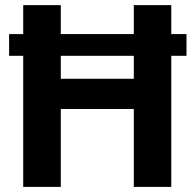

<svg xmlns="http://www.w3.org/2000/svg" viewBox="-20 -731 760 751"><path d="M649.9 -597.7H709.5V-512.7H649.9V0H503.4V-304.7H217.8V0H70.8V-512.7H15.6V-597.7H70.8V-710.9H217.8V-597.7H503.4V-710.9H649.9ZM217.8 -422.9H503.4V-512.7H217.8Z"/></svg>

Font: Roboto
Style: Bold
Weight: 700
Designer: Google
Version: Version 2.134; 2016; ttfautohint (v1.6)